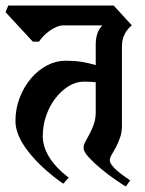

<svg xmlns="http://www.w3.org/2000/svg" viewBox="-38 -659 526 696"><path d="M404 -203Q404 -179 397 -159.5Q390 -140 382 -125Q374 -110 367 -98.5Q360 -87 360 -78Q360 -70 368 -59.5Q376 -49 388 -39Q400 -29 412.5 -20Q425 -11 434 -5L418 17Q406 10 380.5 -7.5Q355 -25 329.5 -46Q304 -67 284.5 -88Q265 -109 265 -123Q265 -134 272 -146.5Q279 -159 287 -174Q295 -189 302 -208.5Q309 -228 309 -252V-361Q298 -362 287.5 -362.5Q277 -363 266 -363Q237 -363 210.5 -346.5Q184 -330 163 -303Q142 -276 129.5 -240Q117 -204 117 -165Q117 -128 140 -90Q163 -52 211 -15L191 7Q112 -49 65 -109Q18 -169 18 -220Q18 -265 33.5 -305Q49 -345 74.5 -375Q100 -405 132.5 -422Q165 -439 200 -439Q230 -439 256.5 -435Q283 -431 309 -423V-497Q309 -543 333 -567H193Q180 -567 167 -561.5Q154 -556 142 -547.5Q130 -539 120 -528.5Q110 -518 103 -508H81L-18 -615L-8 -639H374L440 -567Q425 -556 414.5 -536.5Q404 -517 404 -490V-203Z"/></svg>

Font: Jaini
Style: Regular
Weight: 400
Designer: Girish Dalvi, Maithili Shingre
Foundry: Ek Type
Version: Version 1.001;PS 1.000;hotconv 16.6.51;makeotf.lib2.5.65220